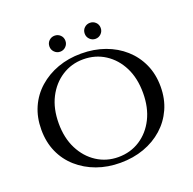

<svg xmlns="http://www.w3.org/2000/svg" viewBox="-134 -889 1042 1038"><g transform="rotate(-20 387.5 -370.0)"><path d="M387 -614Q461 -614 523.5 -591.5Q586 -569 632.5 -527.5Q679 -486 705 -428.5Q731 -371 731 -300Q731 -229 705 -171.5Q679 -114 632.5 -72.5Q586 -31 523.5 -8.5Q461 14 387 14Q314 14 252 -8.5Q190 -31 143 -72.5Q96 -114 70.5 -171.5Q45 -229 45 -300Q45 -371 70.5 -428.5Q96 -486 143 -527.5Q190 -569 252 -591.5Q314 -614 387 -614ZM387 -19Q457 -19 512 -54.5Q567 -90 598.5 -153Q630 -216 630 -300Q630 -385 598.5 -447.5Q567 -510 512 -545.5Q457 -581 387 -581Q319 -581 264 -545.5Q209 -510 177 -447.5Q145 -385 145 -300Q145 -216 177 -153Q209 -90 264 -54.5Q319 -19 387 -19ZM286 -662Q267 -662 253.5 -675.5Q240 -689 240 -708Q240 -728 253.5 -741Q267 -754 286 -754Q305 -754 318.5 -741Q332 -728 332 -708Q332 -689 318.5 -675.5Q305 -662 286 -662ZM489 -662Q470 -662 456.5 -675.5Q443 -689 443 -708Q443 -728 456.5 -741Q470 -754 489 -754Q508 -754 521.5 -741Q535 -728 535 -708Q535 -689 521.5 -675.5Q508 -662 489 -662Z"/></g></svg>

Font: Cinzel Eorzea
Style: Regular
Weight: 500
Designer: Natanael Gama
Version: Version 2.000